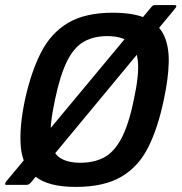

<svg xmlns="http://www.w3.org/2000/svg" viewBox="-33 -727 714 755"><path d="M65 -334Q89 -444 128.5 -521Q168 -598 235.5 -637.5Q303 -677 410 -677Q494 -677 542.5 -654.5Q591 -632 611.5 -588.5Q632 -545 630.5 -481Q629 -417 611 -334Q588 -224 550 -148Q512 -72 444 -32Q376 8 265 8Q158 8 107 -32Q56 -72 49 -148Q42 -224 65 -334ZM183 -334Q162 -236 166.5 -182.5Q171 -129 200.5 -108Q230 -87 283 -87Q336 -87 375.5 -107.5Q415 -128 444 -182Q473 -236 493 -334Q515 -434 509 -488Q503 -542 472.5 -563.5Q442 -585 389 -585Q336 -585 297.5 -563.5Q259 -542 231.5 -488Q204 -434 183 -334ZM90 -11Q86 -6 81.5 -3Q77 0 70 0H-8Q-13 0 -13 -3.5Q-13 -7 -9 -13L561 -698Q566 -704 569 -705.5Q572 -707 577 -707H652Q660 -707 660.5 -703Q661 -699 647 -683Z"/></svg>

Font: Glory SemiBold
Style: Italic
Weight: 600
Italic angle: -12°
Designer: Robert Leuschke
Foundry: Robert Leuschke
Version: Version 1.011